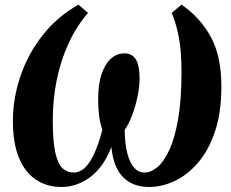

<svg xmlns="http://www.w3.org/2000/svg" viewBox="-20 -772 966 804"><path d="M237.5 11Q177.5 11 131.5 -19Q85.5 -49 59.8 -110.2Q34 -171.5 34 -264.5Q34 -360.5 65.8 -453.8Q97.5 -547 158.8 -624.8Q220 -702.5 308.5 -752.5L348.5 -718Q300 -662 267 -590Q234 -518 217.5 -436.8Q201 -355.5 201 -270Q201 -180 211.8 -132.2Q222.5 -84.5 242 -67Q261.5 -49.5 288 -49.5Q315.5 -49.5 337.8 -72Q360 -94.5 377.5 -135Q395 -175.5 408.5 -228Q398.5 -258 394.8 -289.8Q391 -321.5 391 -356Q391 -418.5 405.2 -461.2Q419.5 -504 444.2 -526.2Q469 -548.5 501 -548.5Q534 -548.5 549.2 -522.8Q564.5 -497 564.5 -442.5Q564.5 -409.5 556.2 -369.2Q548 -329 534 -291.2Q520 -253.5 502 -228Q503 -169.5 513.2 -129.8Q523.5 -90 541.5 -69.8Q559.5 -49.5 585 -49.5Q612 -49.5 639.2 -72.2Q666.5 -95 689.5 -145Q712.5 -195 726.2 -275.2Q740 -355.5 740 -470Q740 -558.5 728.5 -617.8Q717 -677 699 -718L740 -752.5Q818 -699 862.5 -618Q907 -537 907 -409Q907 -300 880 -220.5Q853 -141 808.5 -89.8Q764 -38.5 710.8 -13.8Q657.5 11 604.5 11Q535.5 11 495 -30.5Q454.5 -72 446.5 -156Q413.5 -72 357.8 -30.5Q302 11 237.5 11Z"/></svg>

Font: Merriweather 28pt ExtraBold
Style: Italic
Weight: 800
Italic angle: -7.8°
Version: Version 2.101